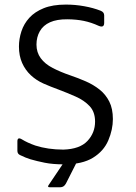

<svg xmlns="http://www.w3.org/2000/svg" viewBox="-20 -698 585 828"><path d="M256 10.8Q207.7 10.8 172.9 3.8Q138.2 -3.2 111 -11.2Q90.8 -17.3 66.7 -29.2Q55.2 -34.3 55 -47.2V-88.3Q55 -108.8 74.8 -96.8Q98.2 -82.3 132.5 -70.3Q186.3 -53 253.3 -52.8Q324.2 -55 357.1 -90.1Q390 -125.2 390 -173.7Q390 -215.3 366.5 -240.3Q343 -265.3 306.8 -281.3Q270.7 -297.3 230.5 -312.5Q198.7 -324 167.8 -337.6Q137 -351.2 113 -373.5Q89 -395.8 75.3 -426.8Q61.7 -457.7 61.7 -497.3Q61.7 -530.2 72.4 -563Q83.2 -595.8 106.7 -621.5Q130.2 -647.2 168.7 -662.7Q207.2 -678.2 263.7 -678.2Q303.8 -678.3 343.1 -671.2Q382.3 -664.2 413.8 -651.8Q429.3 -645.8 429.3 -631.7V-599.3Q429.2 -576.8 405.8 -586.5Q373.5 -601.3 341.6 -607.9Q309.7 -614.5 270.5 -614.8Q225.2 -615.2 195.7 -602Q166.2 -588.8 151.8 -563.4Q137.3 -538 137.3 -505.7Q137.3 -472 155.7 -447Q174 -422 207.4 -404.8Q240.8 -387.5 282.3 -373.3Q317.7 -361.3 350.7 -346.8Q383.7 -332.2 409.8 -311.4Q435.8 -290.7 451.3 -260Q466.8 -229.3 466.8 -184.5Q466.8 -139.2 447.1 -92.7Q427.3 -46.2 380.9 -17.7Q334.5 10.8 256 10.8ZM190.8 98.5 251.2 8.7Q261.7 -6.2 277 -6.2H301.7Q314.2 -6 309 5.3L264.3 93.5Q255.7 109.5 240.2 109.5H194.3Q182.3 109.5 190.8 98.5Z"/></svg>

Font: Vivano Light
Style: Regular
Weight: 300
Designer: Joe Prince, Josias Burgherr
Version: Version 2.064;September 19, 2022;FontCreator 14.0.0.2877 64-